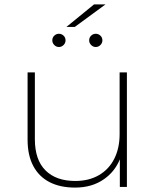

<svg xmlns="http://www.w3.org/2000/svg" viewBox="-20 -847 706 870"><path d="M320 3Q253 3 205 -21.5Q157 -46 131 -94.5Q105 -143 105 -214V-519H138V-216Q138 -123 186 -75Q234 -27 321 -27Q383 -27 428.5 -53.5Q474 -80 498 -128Q522 -176 522 -239V-519H555V0H523V-125Q500 -69 451 -35Q397 3 320 3ZM414 -634Q402 -634 393 -643Q384 -652 384 -664Q384 -677 393 -685.5Q402 -694 414 -694Q426 -694 435 -685.5Q444 -677 444 -664Q444 -652 435 -643Q426 -634 414 -634ZM247 -634Q235 -634 226 -643Q217 -652 217 -664Q217 -677 226 -685.5Q235 -694 247 -694Q259 -694 268 -685.5Q277 -677 277 -664Q277 -652 268 -643Q259 -634 247 -634ZM281 -725 406 -827H458L319 -725Z"/></svg>

Font: Montserrat Thin ExtraLight
Style: Regular
Weight: 250
Version: Version 9.000